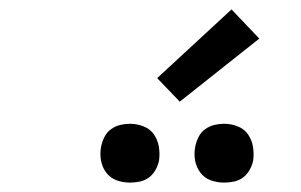

<svg xmlns="http://www.w3.org/2000/svg" viewBox="-20 -1006 640 408"><path d="M456 -618Q441 -618 427.5 -623Q414 -628 405.5 -639.5Q397 -651 394.5 -665.5Q392 -680 395 -695Q397 -705 402 -715Q407 -725 416 -731.5Q425 -738 435.5 -740.5Q446 -743 456 -743Q471 -743 485 -737.5Q499 -732 507 -720.5Q515 -709 517.5 -694.5Q520 -680 518 -665Q516 -655 510.5 -645Q505 -635 496 -628.5Q487 -622 476.5 -620Q466 -618 456 -618ZM256 -618Q241 -618 227.5 -623Q214 -628 205.5 -639.5Q197 -651 194.5 -665.5Q192 -680 195 -695Q197 -705 202 -715Q207 -725 216 -731.5Q225 -738 235.5 -740.5Q246 -743 256 -743Q271 -743 285 -737.5Q299 -732 307 -720.5Q315 -709 317.5 -694.5Q320 -680 318 -665Q316 -655 310.5 -645Q305 -635 296 -628.5Q287 -622 276.5 -620Q266 -618 256 -618ZM362 -790 314 -840 472 -986 531 -924Z"/></svg>

Font: Iosevka Curly Extended
Style: Italic
Weight: 400
Width: 7
Italic angle: -9°
Monospace: yes
Designer: Belleve Invis
Foundry: Belleve Invis
Version: Version 11.1.0; ttfautohint (v1.8.3)